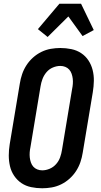

<svg xmlns="http://www.w3.org/2000/svg" viewBox="-20 -1000 540 1028"><path d="M206 8Q176 8 147 2Q118 -4 95 -19.5Q72 -35 56 -58.5Q40 -82 33.5 -110Q27 -138 27 -167.5Q27 -197 32 -228L86 -552Q90 -578 98.5 -603Q107 -628 121.5 -650.5Q136 -673 156.5 -691.5Q177 -710 201.5 -722Q226 -734 252 -738.5Q278 -743 303 -743Q333 -743 362 -737Q391 -731 414.5 -715.5Q438 -700 453.5 -676.5Q469 -653 476 -625Q483 -597 482.5 -567.5Q482 -538 477 -507L423 -183Q419 -157 410.5 -132Q402 -107 387.5 -84.5Q373 -62 352.5 -43.5Q332 -25 307.5 -13Q283 -1 257 3.5Q231 8 206 8ZM206 -88Q226 -88 246 -96.5Q266 -105 280.5 -121.5Q295 -138 302 -158Q309 -178 312 -198L366 -523Q369 -537 370 -551Q371 -565 369.5 -578.5Q368 -592 363.5 -605Q359 -618 350.5 -627.5Q342 -637 329.5 -642Q317 -647 303 -647Q283 -647 263 -638.5Q243 -630 229 -613.5Q215 -597 207.5 -577Q200 -557 197 -537L143 -212Q140 -198 139 -184Q138 -170 139.5 -156.5Q141 -143 145.5 -130Q150 -117 158.5 -107.5Q167 -98 179.5 -93Q192 -88 206 -88ZM235 -802 183 -844 298 -980H414L482 -839L422 -807L346 -912Z"/></svg>

Font: Iosevka Term Curly Oblique
Style: Bold
Weight: 700
Italic angle: -9°
Designer: Belleve Invis
Foundry: Belleve Invis
Version: Version 32.3.0